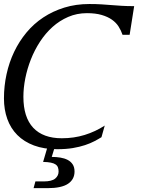

<svg xmlns="http://www.w3.org/2000/svg" viewBox="-26 -747 716 975"><path d="M288.1 -44.9Q349.6 -44.9 404.1 -61.8Q458.5 -78.6 505.9 -109.4L489.3 -50.3Q473.6 -40.5 453.1 -29.8Q432.6 -19 405.5 -10Q378.4 -1 343.8 4.9Q309.1 10.7 264.6 10.7Q197.3 10.7 146.5 -8.3Q95.7 -27.3 61.8 -61.5Q27.8 -95.7 11 -143.1Q-5.9 -190.4 -5.9 -247.1Q-5.9 -310.1 7.3 -370.4Q20.5 -430.7 45.9 -483.9Q71.3 -537.1 108.4 -581.8Q145.5 -626.5 193.8 -658.4Q242.2 -690.4 300.8 -708.5Q359.4 -726.6 427.7 -726.6Q462.4 -726.6 488.8 -724.9Q515.1 -723.1 540 -721.2Q564.9 -719.2 592 -717.5Q619.1 -715.8 655.3 -715.8L632.3 -570.3H596.2Q588.9 -592.3 576.2 -612.3Q563.5 -632.3 542.2 -647.2Q521 -662.1 490 -671.1Q459 -680.2 415.5 -680.2Q364.3 -680.2 320.3 -661.1Q276.4 -642.1 240.7 -610.1Q205.1 -578.1 177.2 -535.4Q149.4 -492.7 130.9 -445.6Q112.3 -398.4 102.5 -349.4Q92.8 -300.3 92.8 -255.4Q92.8 -151.4 142.8 -98.1Q192.9 -44.9 288.1 -44.9ZM218.3 -11.2H255.4L236.8 49.8Q259.3 49.8 280.3 53.2Q301.3 56.6 317.4 64.9Q333.5 73.2 343 87.6Q352.5 102.1 352.5 124Q352.5 164.1 319.3 186.3Q286.1 208.5 214.8 208.5H144.5L153.8 174.3H195.8Q236.8 174.3 254.2 159.9Q271.5 145.5 271.5 124Q271.5 112.3 268.3 103.3Q265.1 94.2 256.3 88.1Q247.6 82 232.2 78.9Q216.8 75.7 192.9 75.2Z"/></svg>

Font: Arian AMU Serif
Style: Italic
Weight: 400
Italic angle: -15°
Designer: Ruben Hakobyan (Tarumian)
Foundry: Ruben Hakobyan (Tarumian)
Version: Version 1.002